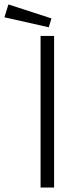

<svg xmlns="http://www.w3.org/2000/svg" viewBox="-88 -846 359 866"><path d="M156 -684V0H95V-684ZM132 -723 -68 -768 -50 -826 144 -763Z"/></svg>

Font: Snippet
Style: Regular
Weight: 400
Designer: Gesine Todt
Foundry: Gesine Todt
Version: Version 1.000